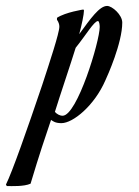

<svg xmlns="http://www.w3.org/2000/svg" viewBox="-170 -408 467 647"><path d="M-67 211C-37 111 -18 55 2 -4C9 1 17 7 37 7C76 7 148 -52 185 -137C192 -152 242 -263 242 -332C242 -358 208 -388 191 -388C165 -388 135 -345 97 -293C105 -322 113 -360 113 -373L111 -376C111 -376 51 -367 22 -348V-341C22 -341 30 -332 30 -318C30 -297 -3 -197 -28 -121C-78 27 -129 172 -150 214L-147 219C-129 219 -90 221 -67 211ZM160 -337C165 -337 166 -322 166 -317C166 -269 90 -18 41 -18C31 -18 21 -24 15 -31C31 -83 68 -192 85 -247C119 -289 147 -337 160 -337Z"/></svg>

Font: Romanesco
Style: Regular
Weight: 400
Designer: Astigmatic (AOETI)
Foundry: Astigmatic (AOETI)
Version: Version 1.000